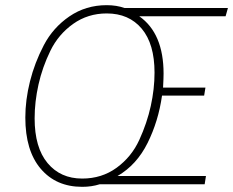

<svg xmlns="http://www.w3.org/2000/svg" viewBox="-20 -713 902 743"><path d="M862 -682 853 -650H519Q613 -584 613 -428Q613 -412 611 -374H775L770 -343H607Q593 -244 551 -159.5Q509 -75 435 -32H777L772 0H366Q335 10 298 10Q197 10 137.5 -60Q78 -130 78 -258Q78 -326 96 -398Q114 -470 149.5 -538Q185 -606 248.5 -649.5Q312 -693 393 -693Q431 -693 462 -682ZM578 -432Q578 -543 528.5 -602Q479 -661 393 -661Q320 -661 263 -620.5Q206 -580 175 -516.5Q144 -453 129 -386Q114 -319 114 -255Q114 -142 164 -82Q214 -22 298 -22Q374 -22 431.5 -64Q489 -106 519 -171.5Q549 -237 563.5 -303Q578 -369 578 -432Z"/></svg>

Font: Fira Sans UltraLight
Style: Italic
Weight: 200
Italic angle: -8°
Designer: Carrois Corporate & Edenspiekermann AG
Foundry: Carrois Corporate GbR & Edenspiekermann AG
Version: Version 4.203;PS 004.203;hotconv 1.0.88;makeotf.lib2.5.64775